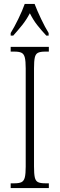

<svg xmlns="http://www.w3.org/2000/svg" viewBox="-20 -951 302 971"><path d="M34 0V-24H54Q77 -24 89 -30Q101 -36 105.5 -54Q110 -72 110 -108V-605Q110 -642 105.5 -660Q101 -678 89 -684Q77 -690 54 -690H34V-714H227V-690H208Q184 -690 172 -684Q160 -678 156 -660Q152 -642 152 -605V-109Q152 -72 156 -54Q160 -36 172 -30Q184 -24 208 -24H227V0ZM34 -784Q52 -813 72.5 -855Q93 -897 105 -931H155Q168 -897 188 -855Q208 -813 226 -784V-771H214Q188 -799 168 -824.5Q148 -850 131 -884Q113 -850 92.5 -824.5Q72 -799 47 -771H34Z"/></svg>

Font: Noto Serif Bengali ExtraCondensed ExtraLight
Style: Regular
Weight: 200
Width: 2
Designer: Juan Bruce, Universal Thirst, Indian Type Foundry and the Monotype Design Team.
Foundry: Monotype Imaging Inc.
Version: Version 2.003; ttfautohint (v1.8.4.7-5d5b)